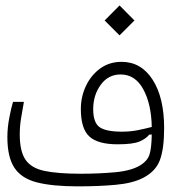

<svg xmlns="http://www.w3.org/2000/svg" viewBox="-20 -676 626 698"><path d="M263.2 1.5Q170.9 1.5 114.5 -12.9Q58.1 -27.3 32.5 -65.9Q6.8 -104.5 6.8 -177.7Q6.8 -211.9 13.9 -248.5Q21 -285.2 27.3 -305.7H66.9Q62 -277.8 56.9 -247.8Q51.8 -217.8 51.8 -187.5Q51.8 -126.5 72.5 -95.7Q93.3 -64.9 141.6 -54.7Q189.9 -44.4 272.9 -44.4Q339.8 -44.4 398.7 -49.8Q457.5 -55.2 490.2 -75.2Q515.6 -90.8 523.2 -113.3Q530.8 -135.7 531.7 -187L522.5 -186.5Q511.2 -171.9 487.3 -161.6Q463.4 -151.4 407.7 -151.4Q335.4 -151.4 304.7 -179.9Q273.9 -208.5 273.9 -279.3Q273.9 -324.7 292.5 -363.8Q311 -402.8 344.2 -427Q377.4 -451.2 421.9 -451.2Q493.2 -451.2 534.9 -386.2Q576.7 -321.3 576.7 -210.4Q576.7 -135.3 561.3 -94Q545.9 -52.7 500 -29.3Q462.4 -9.8 401.1 -4.2Q339.8 1.5 263.2 1.5ZM531.7 -214.4Q530.3 -297.4 501 -351.3Q471.7 -405.3 418.5 -405.3Q373.5 -405.3 346.2 -367.7Q318.8 -330.1 318.8 -279.3Q318.8 -230.5 341.8 -213.9Q364.7 -197.3 423.8 -197.3Q453.1 -197.3 480.2 -202.6Q507.3 -208 531.7 -214.4ZM414.6 -547.4 360.4 -601.6 414.6 -656.2 468.8 -601.6Z"/></svg>

Font: Cascadia Mono ExtraLight
Style: Regular
Weight: 200
Monospace: yes
Designer: Aaron Bell
Foundry: Saja Typeworks
Version: Version 2404.023; ttfautohint (v1.8.4)